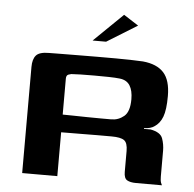

<svg xmlns="http://www.w3.org/2000/svg" viewBox="-48 -676 730 724"><g transform="rotate(5 317.0 -314.0)"><path d="M353 -167Q353 -167 330.5 -167Q308 -167 272 -166.5Q236 -166 195 -166V0H62V-402Q62 -431 74.5 -445.5Q87 -460 123 -460Q138 -460 166.5 -460.5Q195 -461 230.5 -461Q266 -461 304.5 -461.5Q343 -462 378 -461.5Q413 -461 439.5 -460.5Q466 -460 479 -459Q532 -454 558 -425.5Q584 -397 584 -337Q584 -285 574 -258.5Q564 -232 543 -219Q538 -215 527.5 -212Q517 -209 505 -209V-206Q511 -206 518 -206Q525 -206 530 -206Q568 -199 576 -176.5Q584 -154 584 -130V-32Q584 -17 587 -9Q590 -1 591 0H493Q471 0 459 -7Q447 -14 447 -38V-117Q447 -148 433.5 -157.5Q420 -167 386 -167ZM195 -233Q207 -233 232.5 -232.5Q258 -232 287.5 -231.5Q317 -231 342.5 -231Q368 -231 379 -231Q406 -231 427 -248.5Q448 -266 448 -313Q448 -346 436 -365Q424 -384 398 -387Q381 -389 355 -389.5Q329 -390 301 -390Q273 -390 249.5 -389.5Q226 -389 214 -388Q212 -388 203.5 -385Q195 -382 195 -369ZM283 -521 393 -628 449 -592 334 -521Z"/></g></svg>

Font: Genos Thin SemiBold
Style: Regular
Weight: 600
Version: Version 1.010